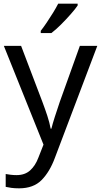

<svg xmlns="http://www.w3.org/2000/svg" viewBox="-20 -786 550 1046"><path d="M1 -536H95L211 -231Q226 -191 238 -154.5Q250 -118 256 -85H260Q266 -110 279 -150.5Q292 -191 306 -232L415 -536H510L279 74Q251 150 206.5 195Q162 240 84 240Q60 240 42 237.5Q24 235 11 232V162Q22 164 37.5 166Q53 168 70 168Q116 168 144.5 142Q173 116 189 73L217 2ZM403 -756Q391 -738 366 -709.5Q341 -681 312.5 -652.5Q284 -624 260 -606H202V-618Q217 -637 234.5 -663Q252 -689 269 -716.5Q286 -744 297 -766H403Z"/></svg>

Font: Noto Sans Old Sogdian
Style: Regular
Weight: 400
Designer: Monotype Design Team
Foundry: Monotype Imaging Inc.
Version: Version 2.002; ttfautohint (v1.8.4.7-5d5b)